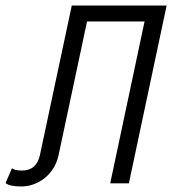

<svg xmlns="http://www.w3.org/2000/svg" viewBox="-79 -657 645 688"><path d="M518.1 -637.2 382.8 0H315.9L439 -580.1H232.9L130.9 -101.1Q125 -74.2 111.6 -53.2Q98.1 -32.2 80.1 -18.1Q62 -3.9 40.5 3.7Q19 11.2 -2.9 11.2Q-43.9 11.2 -59.1 -1L-36.1 -54.2Q-29.8 -49.8 -22 -47.9Q-14.2 -45.9 0 -45.9Q51.8 -45.9 64 -101.1L178.2 -637.2Z"/></svg>

Font: Anonymous Pro
Style: Italic
Weight: 400
Italic angle: -12°
Monospace: yes
Designer: Mark Simonson
Version: Version 1.003